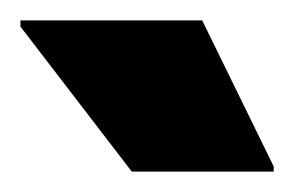

<svg xmlns="http://www.w3.org/2000/svg" viewBox="-20 -731 288 188"><path d="M109 -563 0 -705V-711H178L248 -568V-563Z"/></svg>

Font: Saira SemiCondensed Black
Style: Regular
Weight: 900
Width: 4
Designer: Hector Gatti with collaboration of the Omnibus-Type team
Foundry: Omnibus-Type
Version: Version 1.101